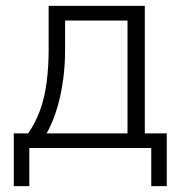

<svg xmlns="http://www.w3.org/2000/svg" viewBox="-20 -505 620 655"><path d="M27 130V-50H76Q101 -86 116.5 -128.5Q132 -171 139 -223.5Q146 -276 146 -339V-485H474V-50H549V130H496V0H80V130ZM139 -50H415V-435H202V-333Q202 -252 185.5 -177.5Q169 -103 139 -50Z"/></svg>

Font: Nunito Sans 12pt Light
Style: Regular
Weight: 300
Designer: Vernon Adams
Foundry: Vernon Adams
Version: Version 3.101;gftools[0.9.27]